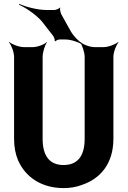

<svg xmlns="http://www.w3.org/2000/svg" viewBox="-20 -952 655 982"><path d="M305 -108C234 -108 198 -154 198 -242V-661C198 -685 210 -722 220 -735L219 -737C208 -725 172 -711 148 -711H102C78 -711 41 -725 28 -737L26 -735C38 -722 52 -685 52 -661V-242C52 -201 59 -164 72 -133C111 -43 196 10 305 10C338 10 370 5 398 -6C492 -37 560 -114 560 -242V-661C560 -685 574 -722 586 -735L584 -737C571 -725 534 -711 510 -711H463C439 -711 403 -725 392 -737L390 -735C400 -722 413 -685 413 -661V-242C413 -154 377 -108 305 -108ZM338 -799 294 -878C290 -885 285 -906 288 -912L286 -913C283 -908 266 -901 259 -901H216C172 -901 111 -917 79 -932L77 -928C109 -914 162 -879 193 -844L253 -767C256 -762 262 -747 260 -742L264 -741C266 -745 279 -750 284 -750H315C344 -750 382 -736 402 -724L403 -727C383 -740 353 -770 338 -799Z"/></svg>

Font: Asimov
Style: EdgeNar
Weight: 500
Designer: Google
Version: Version 2.000980: 2014